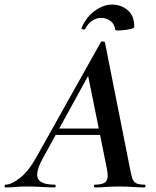

<svg xmlns="http://www.w3.org/2000/svg" viewBox="-58 -818 683 838"><path d="M-34 0Q-38 0 -38 -6Q-38 -12 -34 -12Q-8 -12 30 -42Q68 -72 103 -136L382 -634Q384 -638 391.5 -637Q399 -636 400 -633L509 -84Q514 -57 519 -41Q524 -25 536 -18.5Q548 -12 573 -12Q577 -12 577 -6Q577 0 573 0Q547 0 520.5 -2Q494 -4 462 -4Q431 -4 406.5 -2Q382 0 356 0Q352 0 352 -6Q352 -12 356 -12Q394 -12 405.5 -27Q417 -42 408 -84L323 -505L379 -582L130 -129Q107 -88 104.5 -62Q102 -36 121 -24Q140 -12 181 -12Q185 -12 185 -6Q185 0 180 0Q157 0 123.5 -2Q90 -4 58 -4Q29 -4 10.5 -2Q-8 0 -34 0ZM171 -229 186 -257H405L407 -229ZM445 -688Q442 -714 423.5 -727Q405 -740 382 -740Q364 -740 345.5 -728.5Q327 -717 314 -692Q310 -687 303 -690Q296 -693 297 -695Q320 -746 357.5 -772Q395 -798 430 -798Q470 -798 499 -774Q528 -750 528 -701Q528 -696 515.5 -692.5Q503 -689 486.5 -687Q470 -685 457.5 -685Q445 -685 445 -688Z"/></svg>

Font: Cormorant Infant Light
Style: Italic
Weight: 300
Italic angle: -10°
Designer: Christian Thalmann (Catharsis Fonts)
Foundry: Catharsis Fonts
Version: Version 4.001